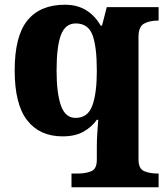

<svg xmlns="http://www.w3.org/2000/svg" viewBox="-20 -566 702 811"><path d="M282 225V167H309Q341 167 365 157.5Q389 148 389 109V53Q389 27 391 -5Q393 -37 395 -60H389Q368 -30 333 -10Q298 10 244 10Q148 10 95 -57.5Q42 -125 42 -269Q42 -414 96 -480Q150 -546 254 -546Q307 -546 344.5 -522.5Q382 -499 405 -458H411L431 -536H650V-479H646Q613 -479 589 -466.5Q565 -454 565 -409V107Q565 147 589 157Q613 167 646 167H650V225ZM299 -68Q351 -68 370 -120Q389 -172 389 -267Q389 -370 370.5 -418.5Q352 -467 300 -467Q256 -467 237.5 -418.5Q219 -370 219 -268Q219 -172 237.5 -120Q256 -68 299 -68Z"/></svg>

Font: Noto Serif Telugu ExtraBold
Style: Regular
Weight: 800
Designer: Jelle Bosma - Monotype Design Team
Foundry: Monotype Imaging Inc.
Version: Version 2.005; ttfautohint (v1.8.4.7-5d5b)